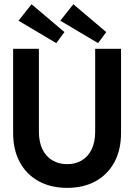

<svg xmlns="http://www.w3.org/2000/svg" viewBox="-20 -896 671 928"><path d="M440 -660H565V-253Q565 -171.5 532.8 -112Q500.5 -52.5 442.2 -20.2Q384 12 305 12Q225.5 12 166.8 -20.2Q108 -52.5 75.8 -112Q43.5 -171.5 43.5 -253V-660H168V-259.5Q168 -209.5 185.2 -174.2Q202.5 -139 233.5 -120.8Q264.5 -102.5 305 -102.5Q345 -102.5 375.5 -120.8Q406 -139 423 -174.2Q440 -209.5 440 -259.5ZM454 -687.5 271.5 -796 334.5 -875.5 493.5 -741ZM252 -687.5 69.5 -796 132.5 -875.5 291.5 -741Z"/></svg>

Font: League Spartan Thin SemiBold
Style: Regular
Weight: 600
Version: Version 2.002